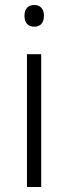

<svg xmlns="http://www.w3.org/2000/svg" viewBox="-20 -749 273 769"><path d="M117 -729C92 -729 78 -713 78 -686C78 -658 92 -642 117 -642C142 -642 156 -658 156 -686C156 -713 142 -729 117 -729ZM145 -532H88V0H145Z"/></svg>

Font: Noto Sans Myanmar UI Light
Style: Regular
Weight: 300
Designer: Monotype Design Team
Foundry: Monotype Imaging Inc.
Version: Version 2.103